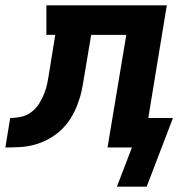

<svg xmlns="http://www.w3.org/2000/svg" viewBox="-76 -550 696 716"><path d="M471 146H360L416 0H325L395 -420H264L238 -265Q234 -238 228.5 -212Q223 -186 212.5 -159Q202 -132 187 -108Q172 -84 151 -64.5Q130 -45 104 -31Q78 -17 51.5 -10Q25 -3 -2 -1.5Q-29 0 -56 0L-38 -110Q-18 -110 3 -114.5Q24 -119 41.5 -132.5Q59 -146 70.5 -164.5Q82 -183 89.5 -202.5Q97 -222 101 -242.5Q105 -263 108 -283L130 -420H97V-530H546L477 -110H569Z"/></svg>

Font: Iosevka Curly Slab XBdEx
Style: Italic
Weight: 800
Width: 7
Italic angle: -9°
Monospace: yes
Designer: Belleve Invis
Foundry: Belleve Invis
Version: Version 11.1.0; ttfautohint (v1.8.3)